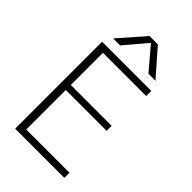

<svg xmlns="http://www.w3.org/2000/svg" viewBox="-280 -1046 1140 1140"><g transform="rotate(45 289.5 -476.5)"><path d="M297 -929 179 -790H120L263 -953H333L476 -790H417L299 -929ZM138 -687V-417H481V-375H138V-43H501V0H88V-730H501V-687Z"/></g></svg>

Font: Mplus 1p Light
Style: Regular
Weight: 300
Version: Version 1.061